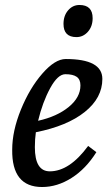

<svg xmlns="http://www.w3.org/2000/svg" viewBox="-20 -740 442 771"><path d="M244 -503Q391 -503 391 -423Q391 -347 320.5 -290.5Q250 -234 124 -209Q120 -181 120 -149Q120 -52 180 -52Q259 -52 334 -154L367 -129Q325 -62 267.5 -25.5Q210 11 149 11Q27 11 29 -139Q29 -214 64 -300Q99 -386 150 -444.5Q201 -503 244 -503ZM133 -255Q209 -272 256 -310.5Q303 -349 303 -397Q303 -421 288 -431.5Q273 -442 242.5 -442Q212 -442 181.5 -386Q151 -330 133 -255ZM299 -720Q352 -720 352 -667Q352 -634 333 -612.5Q314 -591 287 -591Q235 -591 235 -644Q235 -677 253.5 -698.5Q272 -720 299 -720Z"/></svg>

Font: Andada
Style: Italic
Weight: 400
Italic angle: -8.29999°
Designer: Carolina Giovagnoli
Foundry: Carolina Giovagnoli
Version: Version 1.003